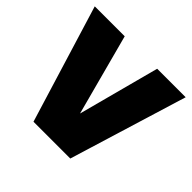

<svg xmlns="http://www.w3.org/2000/svg" viewBox="-143 -695 843 843"><g transform="rotate(45 278.0 -274.0)"><path d="M164.5 0 -3.5 -548.5H182.5L283.5 -170L384 -548.5H561L393 0Z"/></g></svg>

Font: Encode Sans SmCnd XBd
Style: Regular
Weight: 800
Width: 4
Designer: Multiple Designers
Foundry: Impallari Type
Version: Version 3.002; ttfautohint (v1.8.3) -l 8 -r 50 -G 200 -x 14 